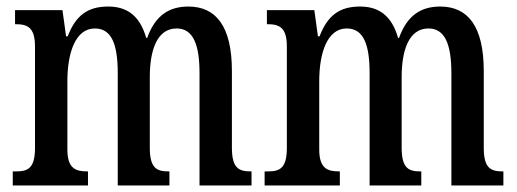

<svg xmlns="http://www.w3.org/2000/svg" viewBox="-20 -567 1580 587"><path d="M19 0H249V-43H247C212 -43 186 -51 186 -110V-319C186 -404 210 -480 270 -480C322 -480 340 -430 340 -343V0H498V-43H495C460 -43 438 -52 438 -115V-332C438 -411 459 -480 520 -480C571 -480 590 -430 590 -343V0H749V-43H747C711 -43 689 -52 689 -115V-350C689 -487 640 -547 556 -547C498 -547 455 -521 430 -451H427C407 -522 365 -547 311 -547C249 -547 212 -521 187 -456H182L171 -536H26V-493H28C63 -493 87 -484 87 -425V-115C87 -52 65 -43 29 -43H19Z M789 0H1019V-43H1017C982 -43 956 -51 956 -110V-319C956 -404 980 -480 1040 -480C1092 -480 1110 -430 1110 -343V0H1268V-43H1265C1230 -43 1208 -52 1208 -115V-332C1208 -411 1229 -480 1290 -480C1341 -480 1360 -430 1360 -343V0H1519V-43H1517C1481 -43 1459 -52 1459 -115V-350C1459 -487 1410 -547 1326 -547C1268 -547 1225 -521 1200 -451H1197C1177 -522 1135 -547 1081 -547C1019 -547 982 -521 957 -456H952L941 -536H796V-493H798C833 -493 857 -484 857 -425V-115C857 -52 835 -43 799 -43H789Z"/></svg>

Font: Noto Serif Khmer ExtraCondensed Medium
Style: Regular
Weight: 500
Width: 2
Designer: Danh Hong and the Monotype Design Team
Foundry: Monotype Imaging Inc.
Version: Version 2.004